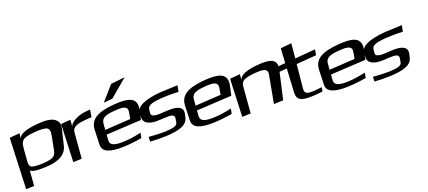

<svg xmlns="http://www.w3.org/2000/svg" viewBox="-119 -1310 4658 2090"><g transform="rotate(-15 2210.5 -264.5)"><path d="M206 12C237 9 263 5 285 1C401 -21 478 -70 492 -167L521 -363C527 -403 511 -435 474 -459C436 -482 371 -486 282 -470C143 -446 71 -412 61 -366H60V-421L-55 -401L-27 185L66 175L64 -2C80 20 153 19 206 12ZM375 -141C371 -105 357 -80 333 -68C309 -55 269 -45 211 -37C154 -30 116 -30 95 -37C74 -43 64 -64 63 -98L62 -260C62 -304 73 -334 95 -350C118 -367 162 -380 226 -391C292 -402 338 -403 363 -394C388 -385 398 -357 393 -311Z M634 -338 633 -420 524 -401 545 34 643 22 641 -275C641 -341 704 -361 797 -377L863 -388L869 -472L809 -461C738 -449 634 -390 634 -338Z M1131 -457C951 -425 854 -370 861 -243L870 -74C874 6 957 35 1122 14C1187 6 1256 -8 1328 -27L1335 -86C1258 -62 1193 -47 1139 -40C1044 -28 975 -33 974 -97L973 -161L1375 -219L1389 -325C1406 -464 1314 -488 1131 -457ZM1122 -390C1219 -407 1278 -405 1272 -335L1265 -259L972 -215L971 -287C970 -354 1030 -375 1122 -390ZM1324 -714 1163 -682 1033 -505 1134 -523Z M1571 -166 1637 -175C1703 -185 1747 -182 1743 -139L1740 -96C1739 -75 1726 -60 1702 -51C1678 -41 1643 -34 1597 -28C1561 -23 1497 -20 1408 -19L1411 35C1475 34 1536 29 1594 22C1671 12 1732 -3 1775 -25C1820 -47 1845 -80 1850 -125L1855 -163C1862 -235 1800 -262 1671 -242L1601 -232C1528 -221 1492 -231 1491 -262V-302C1490 -324 1501 -341 1522 -354C1544 -368 1586 -379 1648 -390C1705 -399 1773 -406 1849 -408L1857 -481C1744 -467 1677 -458 1656 -455C1466 -422 1376 -366 1381 -290L1383 -247C1388 -171 1465 -150 1571 -166Z M2149 -457C1969 -425 1872 -370 1879 -243L1888 -74C1892 6 1975 35 2140 14C2205 6 2274 -8 2346 -27L2353 -86C2276 -62 2211 -47 2157 -40C2062 -28 1993 -33 1992 -97L1991 -161L2393 -219L2407 -325C2424 -464 2332 -488 2149 -457ZM2140 -390C2237 -407 2296 -405 2290 -335L2283 -259L1990 -215L1989 -287C1988 -354 2048 -375 2140 -390Z M2756 -469C2626 -446 2556 -409 2544 -359V-421L2428 -401L2449 34L2547 22L2545 -284C2545 -314 2556 -337 2579 -353C2602 -368 2648 -382 2717 -393C2748 -398 2773 -400 2792 -399C2838 -396 2853 -375 2849 -332L2818 -11L2926 -25L2971 -356C2987 -471 2916 -497 2756 -469Z M3167 -95 3170 -368 3399 -406 3404 -471 3171 -431 3172 -602 3047 -579 3052 -410 2916 -387 2920 -327 3054 -349 3062 -85C3065 12 3112 31 3247 14C3288 9 3327 2 3364 -7L3368 -55C3324 -45 3296 -39 3283 -38C3194 -26 3167 -33 3167 -95Z M3659 -457C3479 -425 3382 -370 3389 -243L3398 -74C3402 6 3485 35 3650 14C3715 6 3784 -8 3856 -27L3863 -86C3786 -62 3721 -47 3667 -40C3572 -28 3503 -33 3502 -97L3501 -161L3903 -219L3917 -325C3934 -464 3842 -488 3659 -457ZM3650 -390C3747 -407 3806 -405 3800 -335L3793 -259L3500 -215L3499 -287C3498 -354 3558 -375 3650 -390Z M4099 -166 4165 -175C4231 -185 4275 -182 4271 -139L4268 -96C4267 -75 4254 -60 4230 -51C4206 -41 4171 -34 4125 -28C4089 -23 4025 -20 3936 -19L3939 35C4003 34 4064 29 4122 22C4199 12 4260 -3 4303 -25C4348 -47 4373 -80 4378 -125L4383 -163C4390 -235 4328 -262 4199 -242L4129 -232C4056 -221 4020 -231 4019 -262V-302C4018 -324 4029 -341 4050 -354C4072 -368 4114 -379 4176 -390C4233 -399 4301 -406 4377 -408L4385 -481C4272 -467 4205 -458 4184 -455C3994 -422 3904 -366 3909 -290L3911 -247C3916 -171 3993 -150 4099 -166Z"/></g></svg>

Font: Gamestation Warped
Style: Regular
Weight: 400
Designer: Jonas Hecksher
Foundry: Jonas Hecksher, Playtypeª, e-types AS
Version: Version 1.003